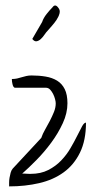

<svg xmlns="http://www.w3.org/2000/svg" viewBox="-20 -664 347 688"><path d="M127.9 -169.9Q132.8 -184.6 141.6 -199.7Q150.4 -214.8 158.7 -231Q167 -247.1 173.3 -262.7Q179.7 -278.3 179.7 -293.9Q179.7 -299.8 177.2 -309.1Q174.8 -318.4 170.4 -327.1Q166 -335.9 159.7 -342.8Q153.3 -349.6 144.5 -349.6H34.2Q30.3 -349.6 27.8 -354Q25.4 -358.4 24.4 -364.3Q22.5 -372.1 22.5 -380.9Q33.2 -380.9 41.5 -382.8Q49.8 -384.8 57.6 -387.2Q65.4 -389.6 74.2 -391.6Q83 -393.6 92.8 -393.6Q120.1 -393.6 143.6 -389.6Q167 -385.7 184.6 -375Q202.1 -364.3 211.9 -344.7Q221.7 -325.2 221.7 -293.9Q221.7 -258.8 205.1 -222.7Q188.5 -186.5 163.6 -152.8Q138.7 -119.1 110.8 -90.8Q83 -62.5 59.6 -42Q61.5 -42 65.4 -42Q69.3 -42 74.7 -41.5Q80.1 -41 84.5 -41Q88.9 -41 89.8 -41Q126 -41 152.8 -54.7Q179.7 -68.4 199.2 -88.9Q218.8 -109.4 232.4 -132.8Q246.1 -156.2 256.3 -176.8Q266.6 -197.3 273.9 -210.9Q281.2 -224.6 288.1 -224.6Q288.1 -161.1 266.6 -117.2Q245.1 -73.2 208 -46.4Q170.9 -19.5 120.6 -7.8Q70.3 3.9 12.7 3.9Q12.7 -1 12.7 -9.8Q12.7 -18.6 14.2 -27.3Q15.6 -36.1 18.1 -44.9Q20.5 -53.7 25.4 -59.6ZM151.4 -554.7Q145.5 -548.8 139.6 -540Q133.8 -531.2 126.5 -524.4Q119.1 -517.6 111.3 -516.1Q103.5 -514.6 95.7 -524.4L130.9 -585Q135.7 -599.6 147 -613.8Q158.2 -627.9 168 -637.7Q177.7 -651.4 188.5 -636.7Q196.3 -627.9 193.4 -616.2Q190.4 -604.5 182.6 -592.8Q174.8 -581.1 165.5 -570.8Q156.2 -560.5 151.4 -554.7Z"/></svg>

Font: Zeyada
Style: Regular
Weight: 400
Version: Version 1.002 2010